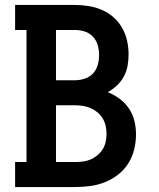

<svg xmlns="http://www.w3.org/2000/svg" viewBox="-20 -755 640 775"><path d="M41 0V-101H87V-634H41V-735H282Q310 -735 338 -730.5Q366 -726 391.5 -715Q417 -704 438 -685.5Q459 -667 473 -642.5Q487 -618 493 -590.5Q499 -563 499 -535Q499 -512 495 -489.5Q491 -467 480 -446.5Q469 -426 452 -410Q435 -394 415 -383Q440 -373 462.5 -356.5Q485 -340 500.5 -317Q516 -294 522.5 -267Q529 -240 529 -213Q529 -182 521.5 -151.5Q514 -121 497.5 -95Q481 -69 456.5 -50Q432 -31 403 -19.5Q374 -8 343.5 -4Q313 0 282 0ZM206 -431H282Q302 -431 322 -437.5Q342 -444 355.5 -458.5Q369 -473 374.5 -493Q380 -513 380 -533Q380 -553 374.5 -572.5Q369 -592 355 -607Q341 -622 321.5 -628Q302 -634 282 -634H206ZM206 -101H282Q299 -101 315 -103Q331 -105 346 -111.5Q361 -118 373.5 -128.5Q386 -139 394.5 -152.5Q403 -166 406.5 -182.5Q410 -199 410 -215Q410 -231 406.5 -247Q403 -263 394.5 -277Q386 -291 373.5 -301.5Q361 -312 346 -318.5Q331 -325 315 -327.5Q299 -330 282 -330H206Z"/></svg>

Font: Iosevka Slab Extended
Style: Bold
Weight: 700
Width: 7
Monospace: yes
Designer: Belleve Invis
Foundry: Belleve Invis
Version: Version 11.1.0; ttfautohint (v1.8.3)